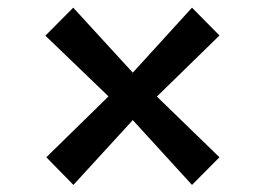

<svg xmlns="http://www.w3.org/2000/svg" viewBox="-20 -574 709 514"><path d="M270.5 -316 101.5 -478.5 176 -553.5 335.5 -379.5 494 -553.5 567.5 -479 400 -315.5 567.5 -153 494 -79 335.5 -252.5 176.5 -79 104 -153Z"/></svg>

Font: Merriweather 36pt ExtraBold
Style: Regular
Weight: 800
Designer: Eben Sorkin
Foundry: Eben Sorkin
Version: Version 2.100